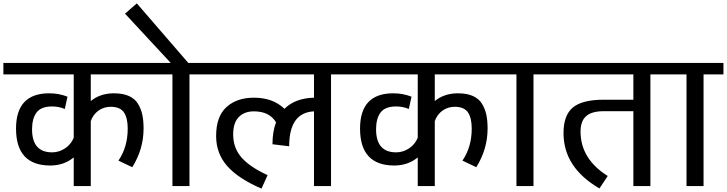

<svg xmlns="http://www.w3.org/2000/svg" viewBox="-30 -1103 4308 1138"><path d="M-10 -662H407V-286Q390 -246 354.5 -223Q319 -200 279 -200Q160 -200 160 -337Q160 -400 186.5 -436Q213 -472 279 -472Q320 -472 354 -457L370 -530Q319 -550 262 -550Q65 -550 65 -341Q65 -122 268 -122Q349 -122 407 -170V0H508V-385Q522 -425 554 -447.5Q586 -470 626 -470Q682 -470 704.5 -437Q727 -404 727 -341Q727 -232 672 -151L754 -112Q821 -219 821 -341Q821 -387 814 -421Q807 -455 789 -486Q771 -517 735 -533.5Q699 -550 645 -550Q564 -550 508 -504V-662H895V-730H-10Z M1086 -730 781 -1083 711 -1022 982 -730H875V-662H992V0H1093V-662H1211V-730Z M1191 -662H1831V-524Q1719 -521 1656 -458Q1588 -524 1475 -524Q1374 -524 1312.5 -468.5Q1251 -413 1251 -297Q1251 -193 1317 -118.5Q1383 -44 1520 15L1556 -65Q1451 -113 1401.5 -169.5Q1352 -226 1352 -306Q1352 -375 1385 -409Q1418 -443 1475 -443Q1567 -443 1606 -378Q1585 -322 1585 -248L1684 -236Q1684 -436 1831 -443V0H1932V-662H2049V-730H1191Z M2029 -662H2446V-286Q2429 -246 2393.5 -223Q2358 -200 2318 -200Q2199 -200 2199 -337Q2199 -400 2225.5 -436Q2252 -472 2318 -472Q2359 -472 2393 -457L2409 -530Q2358 -550 2301 -550Q2104 -550 2104 -341Q2104 -122 2307 -122Q2388 -122 2446 -170V0H2547V-385Q2561 -425 2593 -447.5Q2625 -470 2665 -470Q2721 -470 2743.5 -437Q2766 -404 2766 -341Q2766 -232 2711 -151L2793 -112Q2860 -219 2860 -341Q2860 -387 2853 -421Q2846 -455 2828 -486Q2810 -517 2774 -533.5Q2738 -550 2684 -550Q2603 -550 2547 -504V-662H2934V-730H2029Z M3031 -662V0H3132V-662H3250V-730H2914V-662Z M3942 -730H3230V-662H3724V-512H3549Q3421 -512 3365.5 -466Q3310 -420 3310 -314Q3310 -110 3523 14L3572 -60Q3411 -161 3411 -323Q3411 -386 3444.5 -415Q3478 -444 3549 -444H3724V0H3825V-662H3942Z M4039 -662V0H4140V-662H4258V-730H3922V-662Z"/></svg>

Font: Glegoo
Style: Bold
Weight: 700
Version: Version 2.0.1; ttfautohint (v0.9) -r 48 -G 60